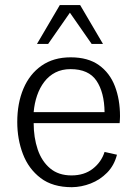

<svg xmlns="http://www.w3.org/2000/svg" viewBox="-20 -740 539 771"><path d="M268.6 11.7Q191.4 11.7 143.1 -25.1Q94.7 -62 72 -121.6Q49.3 -181.2 49.3 -250Q49.3 -325.7 74.2 -384.3Q99.1 -442.9 147 -476.3Q194.8 -509.8 263.7 -509.8Q333.5 -509.8 377.2 -478.5Q420.9 -447.3 441.4 -393.8Q461.9 -340.3 461.9 -273.9Q461.9 -272 461.7 -266.6Q461.4 -261.2 461.2 -255.6Q460.9 -250 460.4 -245.6H115.2Q115.2 -188 131.3 -140.1Q147.5 -92.3 181.2 -64Q214.8 -35.6 267.1 -35.6Q318.4 -35.6 352.8 -62.5Q387.2 -89.4 399.9 -129.9L449.7 -118.7Q438.5 -75.2 409.9 -46.4Q381.3 -17.6 344.2 -3.2Q307.1 11.2 268.6 11.7ZM115.2 -289.6H399.9Q398.9 -369.1 367.4 -415.8Q335.9 -462.4 263.2 -462.4Q229 -462.4 202.6 -449Q176.3 -435.5 158 -411.6Q139.6 -387.7 128.9 -356.4Q118.2 -325.2 115.2 -289.6ZM128.4 -563.5 220.2 -719.7H301.8L393.6 -563.5H348.1L260.7 -689L173.3 -563.5Z"/></svg>

Font: Pontano Sans Light
Style: Regular
Weight: 300
Designer: Vernon Adams
Foundry: Vernon Adams
Version: Version 2.001